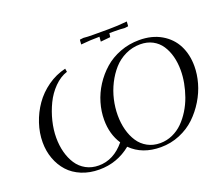

<svg xmlns="http://www.w3.org/2000/svg" viewBox="-137 -1062 1483 1276"><g transform="rotate(-20 605.0 -423.5)"><path d="M68.8 -291Q68.8 -356.9 90.8 -423.1Q112.8 -489.3 151.9 -545.2Q190.9 -601.1 249.5 -642.6Q308.1 -684.1 377 -700.2L380.9 -676.8Q331.1 -660.6 288.8 -617.9Q246.6 -575.2 220 -520Q193.4 -464.8 178.7 -404.8Q164.1 -344.7 164.1 -289.1Q164.1 -233.9 176.8 -185.8Q189.5 -137.7 214.1 -100.1Q238.8 -62.5 278.3 -40.8Q317.9 -19 368.2 -19Q474.1 -19 553.2 -115.2Q503.9 -189.9 503.9 -291Q503.9 -351.1 521.5 -411.1Q539.1 -471.2 573.7 -524.9Q608.4 -578.6 655.8 -620.4Q703.1 -662.1 767.3 -686.5Q831.5 -710.9 902.8 -710.9Q993.2 -710.9 1058.8 -672.6Q1124.5 -634.3 1157.2 -569.8Q1189.9 -505.4 1189.9 -422.9Q1189.9 -365.7 1173.1 -305.7Q1156.2 -245.6 1122.3 -189.7Q1088.4 -133.8 1042.2 -89.6Q996.1 -45.4 932.4 -18.8Q868.7 7.8 797.9 7.8Q666.5 7.8 586.9 -71.8Q489.3 7.8 362.8 7.8Q294.4 7.8 238.3 -15.4Q182.1 -38.6 145.5 -79.1Q108.9 -119.6 88.9 -173.8Q68.8 -228 68.8 -291ZM532.2 -814.9 534.2 -842.8 535.2 -848.1 561 -851.1Q587.9 -848.1 629.9 -848.1H737.8Q802.7 -848.1 869.1 -855L867.2 -827.1L866.2 -821.8L839.8 -818.8Q813 -821.8 772 -821.8H733.9L730 -794.9L661.1 -788.1L663.1 -815.9L664.1 -821.8Q598.6 -821.8 532.2 -814.9ZM599.1 -289.1Q599.1 -233.9 611.8 -185.8Q624.5 -137.7 649.2 -100.1Q673.8 -62.5 713.4 -40.8Q752.9 -19 803.2 -19Q849.1 -19 890.4 -37.6Q931.6 -56.2 963.1 -87.4Q994.6 -118.7 1020 -159.7Q1045.4 -200.7 1061.8 -246.6Q1078.1 -292.5 1086.7 -338.9Q1095.2 -385.3 1095.2 -428.2Q1095.2 -481 1083.3 -526.4Q1071.3 -571.8 1047.9 -606.9Q1024.4 -642.1 986.6 -662.1Q948.7 -682.1 899.9 -682.1Q844.2 -682.1 795.2 -658.7Q746.1 -635.3 710.9 -595.7Q675.8 -556.2 650.1 -505.4Q624.5 -454.6 611.8 -399.2Q599.1 -343.8 599.1 -289.1Z"/></g></svg>

Font: Dihjauti S
Style: Bold Italic
Weight: 700
Italic angle: -9°
Designer: T. Christopher White
Version: Version 3.0.0